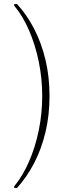

<svg xmlns="http://www.w3.org/2000/svg" viewBox="-20 -823 304 946"><path d="M224 -350Q224 -255 204 -171.5Q184 -88 148 -19Q112 50 64 103H50V95Q92 44 123 -27Q154 -98 171 -181Q188 -264 188 -350Q188 -436 171 -519Q154 -602 123 -673.5Q92 -745 50 -795V-803H64Q112 -751 148 -681.5Q184 -612 204 -528.5Q224 -445 224 -350Z"/></svg>

Font: Phudu Light Light
Style: Regular
Weight: 300
Version: Version 1.005;gftools[0.9.23]